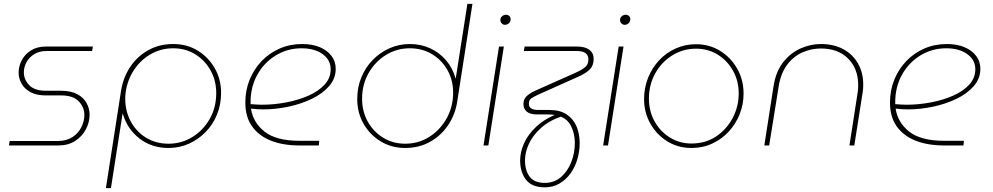

<svg xmlns="http://www.w3.org/2000/svg" viewBox="-20 -750 5120 990"><path d="M26 0 30 -23H278Q323 -23 353.5 -43Q384 -63 399.5 -94Q415 -125 415 -157Q415 -197 386 -227.5Q357 -258 295 -258H216Q168 -258 137 -275Q106 -292 91 -319Q76 -346 76 -376Q76 -409 92.5 -440Q109 -471 140.5 -490.5Q172 -510 217 -510H459L455 -487H219Q182 -487 156 -470.5Q130 -454 116.5 -429Q103 -404 103 -377Q103 -340 130.5 -311Q158 -282 218 -282H294Q346 -282 378.5 -264.5Q411 -247 426.5 -218.5Q442 -190 442 -158Q442 -120 423 -83.5Q404 -47 368 -23.5Q332 0 281 0Z M526 220 604 -281Q615 -350 651 -404.5Q687 -459 744 -491Q801 -523 873 -523Q944 -523 999.5 -489Q1055 -455 1087.5 -398Q1120 -341 1120 -271Q1120 -211 1099 -159.5Q1078 -108 1040.5 -69.5Q1003 -31 954 -9Q905 13 849 13Q762 13 699 -36Q636 -85 613 -164H612L552 220ZM849 -9Q916 -9 972 -43.5Q1028 -78 1061.5 -137Q1095 -196 1095 -270Q1095 -334 1066 -386.5Q1037 -439 987 -470Q937 -501 873 -501Q807 -501 752.5 -468Q698 -435 664.5 -379Q631 -323 626 -255Q623 -185 651.5 -129Q680 -73 731.5 -41Q783 -9 849 -9Z M1524 0Q1440 0 1377.5 -24.5Q1315 -49 1280 -98Q1245 -147 1245 -221Q1245 -284 1267 -338.5Q1289 -393 1328.5 -434.5Q1368 -476 1421.5 -499.5Q1475 -523 1538 -523Q1591 -523 1629.5 -506.5Q1668 -490 1689.5 -461.5Q1711 -433 1711 -395Q1711 -345 1677 -306Q1643 -267 1588 -240.5Q1533 -214 1467.5 -200Q1402 -186 1338 -186Q1322 -186 1305.5 -187Q1289 -188 1274 -190Q1285 -118 1344.5 -71Q1404 -24 1525 -24H1626L1624 0ZM1272 -213Q1286 -212 1301 -211Q1316 -210 1330 -210Q1393 -210 1456 -222Q1519 -234 1571 -257Q1623 -280 1654 -314Q1685 -348 1685 -393Q1685 -441 1643.5 -471Q1602 -501 1535 -501Q1462 -501 1401.5 -464Q1341 -427 1306 -363Q1271 -299 1272 -218Q1272 -217 1272 -216Q1272 -215 1272 -213Z M2069 13Q1999 13 1943 -21Q1887 -55 1854.5 -112Q1822 -169 1822 -239Q1822 -299 1843 -350.5Q1864 -402 1901.5 -440.5Q1939 -479 1988 -501Q2037 -523 2093 -523Q2151 -523 2199 -500.5Q2247 -478 2280.5 -438.5Q2314 -399 2329 -346H2330L2390 -730H2416L2338 -229Q2328 -161 2291.5 -106Q2255 -51 2198 -19Q2141 13 2069 13ZM2069 -9Q2136 -9 2190 -42Q2244 -75 2278 -131Q2312 -187 2316 -255Q2320 -326 2291 -381.5Q2262 -437 2210.5 -469Q2159 -501 2093 -501Q2026 -501 1970 -466.5Q1914 -432 1880.5 -373Q1847 -314 1847 -240Q1847 -176 1876 -123.5Q1905 -71 1955.5 -40Q2006 -9 2069 -9Z M2473 0 2553 -510H2578L2498 0ZM2585 -622Q2574 -622 2567 -629.5Q2560 -637 2560 -648Q2560 -654 2563.5 -660Q2567 -666 2574 -670Q2581 -674 2589 -674Q2599 -674 2606 -667.5Q2613 -661 2613 -651Q2613 -641 2608 -634.5Q2603 -628 2596.5 -625Q2590 -622 2585 -622Z M2789 216Q2723 216 2692.5 177Q2662 138 2662 77Q2662 34 2682.5 -12Q2703 -58 2747.5 -99Q2792 -140 2862 -166L2882 -152Q2814 -130 2770.5 -91Q2727 -52 2707 -8Q2687 36 2687 77Q2687 129 2711 161Q2735 193 2789 193Q2838 193 2872.5 163Q2907 133 2925.5 86Q2944 39 2944 -12Q2944 -62 2924 -101Q2904 -140 2859 -153Q2846 -157 2831.5 -158.5Q2817 -160 2800 -160H2748Q2713 -160 2696 -174.5Q2679 -189 2679 -214Q2679 -238 2695 -253.5Q2711 -269 2739 -282L2948 -375Q2983 -391 2998.5 -405Q3014 -419 3014 -443Q3014 -487 2955 -487H2681L2685 -510H2956Q2996 -510 3018.5 -493.5Q3041 -477 3041 -446Q3041 -412 3021 -392Q3001 -372 2963 -355L2755 -262Q2734 -252 2720.5 -243.5Q2707 -235 2707 -215Q2707 -183 2755 -183H2812Q2868 -183 2902.5 -159.5Q2937 -136 2953 -97.5Q2969 -59 2969 -13Q2969 30 2957 71Q2945 112 2921.5 144.5Q2898 177 2864.5 196.5Q2831 216 2789 216Z M3090 0 3170 -510H3195L3115 0ZM3202 -622Q3191 -622 3184 -629.5Q3177 -637 3177 -648Q3177 -654 3180.5 -660Q3184 -666 3191 -670Q3198 -674 3206 -674Q3216 -674 3223 -667.5Q3230 -661 3230 -651Q3230 -641 3225 -634.5Q3220 -628 3213.5 -625Q3207 -622 3202 -622Z M3545 13Q3476 13 3421 -21Q3366 -55 3333.5 -112.5Q3301 -170 3301 -239Q3301 -297 3321.5 -348.5Q3342 -400 3378.5 -439Q3415 -478 3464 -500Q3513 -522 3569 -522Q3638 -522 3693.5 -487.5Q3749 -453 3781.5 -395.5Q3814 -338 3814 -267Q3814 -212 3794 -161.5Q3774 -111 3738 -72Q3702 -33 3653 -10Q3604 13 3545 13ZM3545 -10Q3618 -10 3672.5 -46.5Q3727 -83 3758 -142Q3789 -201 3789 -268Q3789 -333 3759.5 -385.5Q3730 -438 3680.5 -468.5Q3631 -499 3569 -499Q3502 -499 3446.5 -464.5Q3391 -430 3358.5 -371.5Q3326 -313 3326 -241Q3326 -177 3355 -124.5Q3384 -72 3434 -41Q3484 -10 3545 -10Z M3921 0 3969 -308Q3981 -382 4018.5 -429.5Q4056 -477 4107.5 -500Q4159 -523 4213 -523Q4280 -523 4329 -496Q4378 -469 4404.5 -422Q4431 -375 4431 -315Q4431 -305 4430.5 -294.5Q4430 -284 4428 -273L4385 0H4360L4402 -271Q4404 -282 4404.5 -292Q4405 -302 4405 -312Q4405 -395 4353.5 -447.5Q4302 -500 4212 -500Q4164 -500 4118 -480Q4072 -460 4039 -416.5Q4006 -373 3995 -304L3946 0Z M4848 0Q4764 0 4701.5 -24.5Q4639 -49 4604 -98Q4569 -147 4569 -221Q4569 -284 4591 -338.5Q4613 -393 4652.5 -434.5Q4692 -476 4745.5 -499.5Q4799 -523 4862 -523Q4915 -523 4953.5 -506.5Q4992 -490 5013.5 -461.5Q5035 -433 5035 -395Q5035 -345 5001 -306Q4967 -267 4912 -240.5Q4857 -214 4791.5 -200Q4726 -186 4662 -186Q4646 -186 4629.5 -187Q4613 -188 4598 -190Q4609 -118 4668.5 -71Q4728 -24 4849 -24H4950L4948 0ZM4596 -213Q4610 -212 4625 -211Q4640 -210 4654 -210Q4717 -210 4780 -222Q4843 -234 4895 -257Q4947 -280 4978 -314Q5009 -348 5009 -393Q5009 -441 4967.5 -471Q4926 -501 4859 -501Q4786 -501 4725.5 -464Q4665 -427 4630 -363Q4595 -299 4596 -218Q4596 -217 4596 -216Q4596 -215 4596 -213Z"/></svg>

Font: MuseoModerno Thin Thin
Style: Italic
Weight: 250
Italic angle: -9°
Version: Version 1.003